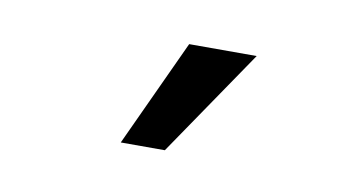

<svg xmlns="http://www.w3.org/2000/svg" viewBox="-33 -799 466 263"><g transform="rotate(10 200.0 -667.5)"><path d="M144.5 -593.1 213.4 -742H307.3L205.8 -593.1Z"/></g></svg>

Font: Mozilla Text ExtraLight
Style: Regular
Weight: 200
Designer: Studio DRAMA
Foundry: Studio DRAMA
Version: Version 1.000